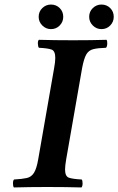

<svg xmlns="http://www.w3.org/2000/svg" viewBox="-20 -822 520 844"><path d="M271 -122Q266 -93 266 -77Q266 -47 282.5 -41Q299 -35 339 -33Q343 -29 343 -16Q343 -3 338 2Q301 1 266.5 0.5Q232 0 188 0Q145 0 111.5 0.5Q78 1 41 2Q37 -3 37 -16Q37 -29 42 -33Q78 -35 98 -39.5Q118 -44 129.5 -62.5Q141 -81 148 -122L218 -523Q223 -550 223 -567Q223 -598 207 -604Q191 -610 151 -612Q147 -617 146.5 -630Q146 -643 151 -647Q189 -646 223 -645.5Q257 -645 301 -645Q344 -645 377.5 -645.5Q411 -646 448 -647Q452 -643 451.5 -630Q451 -617 446 -612Q411 -611 390.5 -606Q370 -601 359.5 -583Q349 -565 341 -523ZM150 -748Q150 -771 166 -786.5Q182 -802 204 -802Q227 -802 242.5 -786.5Q258 -771 258 -748Q258 -726 242.5 -710Q227 -694 204 -694Q182 -694 166 -710Q150 -726 150 -748ZM372 -748Q372 -771 388 -786.5Q404 -802 426 -802Q449 -802 464.5 -786.5Q480 -771 480 -748Q480 -726 464.5 -710Q449 -694 426 -694Q404 -694 388 -710Q372 -726 372 -748Z"/></svg>

Font: Libertinus Serif Semibold Italic
Style: Regular
Weight: 600
Italic angle: -11.5°
Designer: Philipp H. Poll, Khaled Hosny
Foundry: Caleb Maclennan
Version: Version 7.051;RELEASE